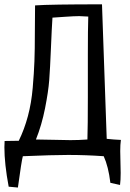

<svg xmlns="http://www.w3.org/2000/svg" viewBox="-20 -717 590 874"><path d="M526.4 125 482.4 115.2Q473.6 41 452.1 -5.9Q371.1 -11.7 290 -11.7Q220.7 -11.7 84 -5.9Q78.1 14.6 61.5 136.7L19.5 132.8Q0 28.3 0 -46.9Q0 -50.8 0.5 -60.5Q1 -70.3 1 -75.2Q2 -75.2 33.2 -75.7Q64.5 -76.2 65.4 -76.2Q90.8 -127.9 106.9 -188Q123 -248 128.9 -316.9Q134.8 -385.7 136.7 -438Q138.7 -490.2 138.7 -571.3Q138.7 -652.3 139.6 -692.4Q208 -697.3 444.3 -697.3L465.8 -85Q481.4 -83 498 -82Q514.6 -81.1 530.3 -80.1Q527.3 -59.6 527.3 -29.3Q527.3 -13.7 528.3 20Q529.3 53.7 529.3 70.3Q529.3 103.5 526.4 125ZM143.6 -82Q169.9 -82 222.7 -80.6Q275.4 -79.1 300.8 -79.1Q337.9 -79.1 377.9 -82Q379.9 -143.6 379.9 -274.4V-468.8Q379.9 -585 381.8 -641.6Q354.5 -643.6 340.8 -643.6Q318.4 -643.6 275.9 -640.6Q233.4 -637.7 218.8 -636.7Q215.8 -592.8 211.9 -498.5Q208 -404.3 204.1 -352.5Q200.2 -300.8 185.1 -224.1Q169.9 -147.5 143.6 -82Z"/></svg>

Font: Neucha
Style: Regular
Weight: 400
Designer: Jovanny Lemonad
Foundry: Jovanny Lemonad
Version: Version 001.001